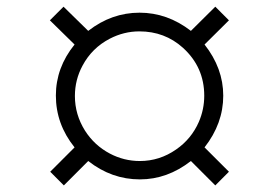

<svg xmlns="http://www.w3.org/2000/svg" viewBox="-20 -668 840 577"><path d="M668 -606.9 594.7 -534.2Q650.9 -462.9 650.9 -380.4Q650.9 -296.9 594.7 -225.1L668 -151.9L627 -110.8L553.7 -184.1Q482.9 -128.9 400.4 -128.9Q315.4 -128.9 245.1 -184.1L171.9 -110.8L130.9 -151.9L204.1 -225.1Q147.9 -294.9 147.9 -380.9Q147.9 -464.8 204.1 -534.2L129.9 -606.9L170.9 -647.9L245.1 -575.2Q315.4 -629.9 399.4 -629.9Q482.9 -629.9 553.7 -575.2L627 -647.9ZM398.9 -573.7Q352.5 -573.7 310.1 -551.8Q256.3 -523.9 228 -470.7Q205.1 -428.2 205.1 -379.4Q205.1 -323.7 235.4 -275.4Q263.7 -231 310.1 -206.5Q352.5 -184.1 400.4 -184.1Q459.5 -184.1 509.3 -218.8Q555.2 -250.5 577.6 -301.8Q593.8 -339.4 593.8 -380.4Q593.8 -466.3 529.8 -524.4Q475.1 -573.7 398.9 -573.7Z"/></svg>

Font: BIZ UDPGothic
Style: Regular
Weight: 400
Designer: TypeBank Co., Ltd.
Foundry: Morisawa Inc.
Version: Version 1.051